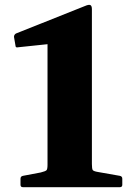

<svg xmlns="http://www.w3.org/2000/svg" viewBox="-20 -776 552 796"><path d="M477 -47Q487 -45 487 -35V-10Q487 0 477 0H75Q65 0 65 -10V-35Q65 -45 75 -47L149 -61Q169 -66 173 -70.5Q177 -75 177 -93V-644L265 -602L55 -580Q44 -577 44 -588L38 -623Q38 -632 46 -637L332 -751Q348 -758 354.5 -755Q361 -752 361 -738V-96Q361 -76 364.5 -71Q368 -66 386 -63Z"/></svg>

Font: Hahmlet ExtraBold
Style: Regular
Weight: 800
Designer: Minjoo Ham & Mark Frömberg
Foundry: hypertype
Version: Version 1.002